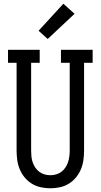

<svg xmlns="http://www.w3.org/2000/svg" viewBox="-20 -1002 540 1030"><path d="M250 8Q224 8 198.5 2.5Q173 -3 151 -16.5Q129 -30 112.5 -50Q96 -70 86 -94Q76 -118 72.5 -143.5Q69 -169 69 -195V-665H23V-735H193V-665H147V-195Q147 -179 148.5 -163Q150 -147 155 -132Q160 -117 169 -103.5Q178 -90 190.5 -80.5Q203 -71 218.5 -66.5Q234 -62 250 -62Q266 -62 281.5 -66.5Q297 -71 309.5 -80.5Q322 -90 331 -103.5Q340 -117 345 -132Q350 -147 352 -163Q354 -179 354 -195V-665H307V-735H477V-665H431V-195Q431 -169 427.5 -143.5Q424 -118 414 -94Q404 -70 387.5 -50Q371 -30 349 -16.5Q327 -3 301.5 2.5Q276 8 250 8ZM236 -793 187 -837 320 -982 380 -928Z"/></svg>

Font: Iosevka Slab
Style: Regular
Weight: 400
Monospace: yes
Designer: Belleve Invis
Foundry: Belleve Invis
Version: Version 11.2.4; ttfautohint (v1.8.3)